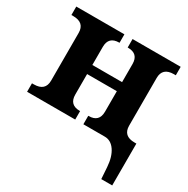

<svg xmlns="http://www.w3.org/2000/svg" viewBox="-168 -686 1026 1046"><g transform="rotate(30 345.5 -163.0)"><path d="M590.8 -118.2Q590.8 -53.2 662.1 -53.2H673.8V210H605L600.1 137.2Q595.7 74.2 570.3 37.1Q544.9 0 505.9 0H371.1V-53.2H373Q439 -53.2 439 -118.2V-247.1H252V-118.2Q252 -53.2 317.9 -53.2H319.8V0H17.1V-53.2H28.8Q100.1 -53.2 100.1 -118.2V-418Q100.1 -482.9 28.8 -482.9H17.1V-536.1H319.8V-482.9H317.9Q252 -482.9 252 -418V-304.2H439V-418Q439 -482.9 373 -482.9H371.1V-536.1H673.8V-482.9H662.1Q590.8 -482.9 590.8 -418Z"/></g></svg>

Font: Droids
Style: b
Weight: 700
Foundry: Ascender Corporation
Version: Version 1.00 build 113